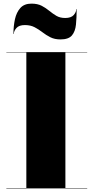

<svg xmlns="http://www.w3.org/2000/svg" viewBox="-20 -1037 514 1057"><path d="M117 -899Q85 -899 70.5 -882.8Q56 -866.5 56 -850H54Q54 -892.5 62.2 -930.8Q70.5 -969 92 -993Q113.5 -1017 153 -1017Q187 -1017 209.8 -1005Q232.5 -993 251.2 -977.5Q270 -962 290.2 -950Q310.5 -938 339 -938Q371.5 -938 385.8 -954.2Q400 -970.5 400 -987H402Q402 -939.5 398.2 -901.8Q394.5 -864 376 -842Q357.5 -820 313 -820Q280.5 -820 257 -832Q233.5 -844 213.5 -859.5Q193.5 -875 170.8 -887Q148 -899 117 -899ZM15 -2H125V-748H15V-750H460V-748H340V-2H460V0H15Z"/></svg>

Font: Bodoni* 96pt Fatface
Style: Regular
Weight: 900
Version: Version 2.3